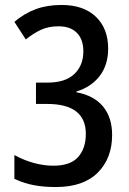

<svg xmlns="http://www.w3.org/2000/svg" viewBox="-20 -744 520 774"><path d="M416 -548Q416 -483 382.5 -438.5Q349 -394 288 -375V-372Q359 -359 395.5 -314.5Q432 -270 432 -200Q432 -106 374 -48Q316 10 205 10Q156 10 116.5 2.5Q77 -5 38 -23V-119Q76 -98 116.5 -87Q157 -76 195 -76Q264 -76 295 -111Q326 -146 326 -204Q326 -325 170 -325H125V-411H172Q243 -411 279.5 -445.5Q316 -480 316 -537Q316 -585 290 -611.5Q264 -638 216 -638Q176 -638 145.5 -624Q115 -610 84 -585L38 -656Q78 -690 124 -707Q170 -724 228 -724Q317 -724 366.5 -676.5Q416 -629 416 -548Z"/></svg>

Font: Noto Sans Ethiopic Condensed Medium
Style: Regular
Weight: 500
Width: 3
Designer: Monotype Design Team
Foundry: Monotype Imaging Inc.
Version: Version 2.102; ttfautohint (v1.8.4.7-5d5b)